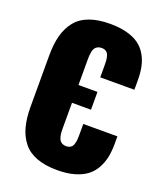

<svg xmlns="http://www.w3.org/2000/svg" viewBox="-151 -920 871 1030"><g transform="rotate(20 284.0 -404.5)"><path d="M299.3 12.7Q230 12.7 180.9 -5.6Q131.8 -23.9 103.3 -60.1Q74.7 -96.2 61.8 -144.5Q48.8 -192.9 48.8 -258.3V-550.8Q48.8 -616.7 61.8 -665Q74.7 -713.4 103.3 -749.5Q131.8 -785.6 180.9 -804Q230 -822.3 299.3 -822.3Q354.5 -822.3 396.5 -810.8Q438.5 -799.3 465.6 -779.1Q492.7 -758.8 509.8 -728.8Q526.9 -698.7 533.9 -664.6Q541 -630.4 541 -588.4V-534.2H346.2V-604.5Q346.2 -622.1 345.2 -632.6Q344.2 -643.1 340.1 -657Q335.9 -670.9 325.7 -678Q315.4 -685.1 299.3 -685.1Q286.1 -685.1 276.6 -679.7Q267.1 -674.3 262.2 -667Q257.3 -659.7 254.6 -647.5Q252 -635.3 251.2 -626Q250.5 -616.7 250.5 -604V-455.6H358.9V-354H250.5V-205.6Q250.5 -192.9 251.2 -183.3Q252 -173.8 254.9 -161.9Q257.8 -149.9 262.7 -142.3Q267.6 -134.8 277.1 -129.6Q286.6 -124.5 299.3 -124.5Q315.4 -124.5 325.7 -131.6Q335.9 -138.7 340.1 -152.8Q344.2 -167 345.2 -177.5Q346.2 -188 346.2 -205.6V-268.1H541V-226.1Q541 -183.6 533.9 -149.2Q526.9 -114.7 509.8 -84Q492.7 -53.2 465.6 -32.5Q438.5 -11.7 396.5 0.5Q354.5 12.7 299.3 12.7Z"/></g></svg>

Font: Oswald
Style: Heavy
Weight: 800
Designer: Vernon Adams
Foundry: Vernon Adams
Version: 3.0; ttfautohint (v0.95) -l 8 -r 50 -G 200 -x 0 -w "G" -W -c